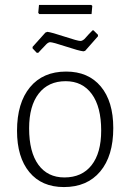

<svg xmlns="http://www.w3.org/2000/svg" viewBox="-20 -752 529 778"><path d="M350 -732 354 -728 351 -695H139L135 -700L138 -732ZM359 -629 377 -611V-605L325 -546L318 -544Q300 -546 247 -563.5Q194 -581 183 -581Q180 -581 176 -579Q172 -577 167.5 -572.5Q163 -568 159 -563.5Q155 -559 147.5 -551.5Q140 -544 135 -538H129L112 -556V-562L164 -620L172 -623Q189 -621 242 -603.5Q295 -586 306 -586Q311 -586 316.5 -589.5Q322 -593 326 -598Q330 -603 339 -612.5Q348 -622 355 -629ZM248 -462Q338 -462 388.5 -401.5Q439 -341 439 -233Q439 -120 386 -57Q333 6 239 6Q149 6 99 -54.5Q49 -115 49 -222Q49 -335 101.5 -398.5Q154 -462 248 -462ZM246 -423Q176 -423 137 -373Q98 -323 98 -232Q98 -136 135.5 -84.5Q173 -33 241 -33Q312 -33 351 -82.5Q390 -132 390 -223Q390 -319 352 -371Q314 -423 246 -423Z"/></svg>

Font: Alegreya Sans SC Light
Style: Regular
Weight: 300
Designer: Juan Pablo del Peral
Foundry: Huerta Tipografica
Version: Version 2.007